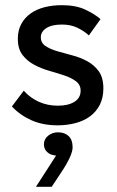

<svg xmlns="http://www.w3.org/2000/svg" viewBox="-20 -475 451 743"><path d="M203 10Q146 10 102 -9.5Q58 -29 26 -63L72 -124Q97 -96 130.5 -81Q164 -66 204 -66Q244 -66 268 -81Q292 -96 292 -124Q292 -147 274 -160.5Q256 -174 229 -183Q202 -192 170.5 -201Q139 -210 112 -224.5Q85 -239 67 -262.5Q49 -286 49 -325Q49 -357 62 -381.5Q75 -406 98 -422.5Q121 -439 152 -447Q183 -455 219 -455Q273 -455 309.5 -438Q346 -421 369 -401L324 -338Q304 -356 278.5 -368Q253 -380 220 -380Q180 -380 159 -366Q138 -352 138 -331Q138 -309 156 -297Q174 -285 201 -277Q228 -269 259 -261Q290 -253 317 -238.5Q344 -224 362 -199.5Q380 -175 380 -133Q380 -96 366 -69Q352 -42 328 -24.5Q304 -7 271.5 1.5Q239 10 203 10ZM119 248 197 127Q174 125 162 113Q150 101 150 84Q150 63 166.5 50Q183 37 204 37Q230 37 245.5 51.5Q261 66 261 95Q261 126 217 192L180 248Z"/></svg>

Font: Tilda Sans Medium
Style: Regular
Weight: 500
Designer: ParaType Ltd
Foundry: ParaType Ltd
Version: Version 1.009